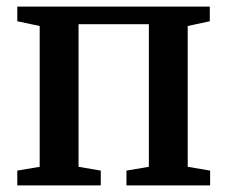

<svg xmlns="http://www.w3.org/2000/svg" viewBox="-20 -563 691 583"><path d="M32.5 0V-45L100.5 -56.5V-484L32.5 -498.5V-543H617V-498.5L550 -484V-56.5L618 -45V0H364V-45L432 -56.5V-489.5H218.5V-56.5L286 -45V0Z"/></svg>

Font: Merriweather 48pt SemiBold
Style: Regular
Weight: 600
Version: Version 2.100